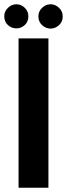

<svg xmlns="http://www.w3.org/2000/svg" viewBox="-38 -880 314 900"><path d="M49 -700H189V0H49ZM39 -747Q16 -747 -1 -762.5Q-18 -778 -18 -804Q-18 -827 -0.5 -843.5Q17 -860 39 -860Q61 -860 78 -843.5Q95 -827 95 -804Q95 -778 78 -762.5Q61 -747 39 -747ZM199 -746Q177 -746 159.5 -762Q142 -778 142 -803Q142 -827 159.5 -843.5Q177 -860 199 -860Q221 -860 238.5 -843.5Q256 -827 256 -803Q256 -778 238.5 -762Q221 -746 199 -746Z"/></svg>

Font: Phudu Light SemiBold
Style: Regular
Weight: 600
Version: Version 1.005;gftools[0.9.23]